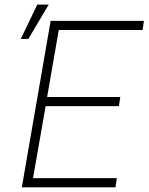

<svg xmlns="http://www.w3.org/2000/svg" viewBox="-20 -800 635 820"><path d="M487.8 -346.7 493.7 -385.7H181.2L231 -671.9H588.9L594.7 -710.9H196.3L73.2 0H473.1L479 -39.1H121.1L174.8 -346.7ZM139.2 -780.3 68.8 -633.8H101.1L188 -780.3Z"/></svg>

Font: Roboto Mono ExtraLight
Style: Italic
Weight: 250
Italic angle: -10°
Monospace: yes
Designer: Google
Version: Version 3.000